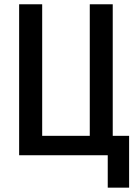

<svg xmlns="http://www.w3.org/2000/svg" viewBox="-20 -718 640 888"><path d="M478.3 149.9H577.1V-89.8H501.4V-698.2H395.2V-89.8H175.1V-698.2H68.5V0H478.3Z"/></svg>

Font: Margiela Mono Medium
Style: Regular
Weight: 500
Designer: Mike Abbink, Paul van der Laan, Pieter van Rosmalen
Foundry: Bold Monday
Version: Version 2.003 2021